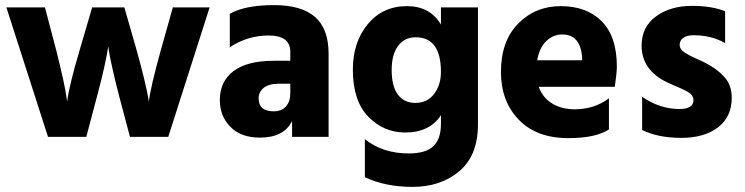

<svg xmlns="http://www.w3.org/2000/svg" viewBox="-20 -536 2916 752"><path d="M168 0 5 -507H156L200 -340Q216 -277 227 -226.5Q238 -176 240 -157L243 -138Q250 -198 292 -340L341 -507H467L515 -340Q533 -276 545 -225.5Q557 -175 560 -156L563 -138Q570 -197 610 -340L657 -507H801L639 0H489L445 -166Q431 -220 420.5 -267Q410 -314 407 -334L404 -354Q394 -287 362 -166L318 0Z M1117 -208H1070Q1033 -208 1013 -192Q993 -176 993 -151Q993 -100 1052 -100Q1083 -100 1100 -119Q1117 -138 1117 -171ZM880 -351V-482Q940 -516 1053 -516Q1161 -516 1214 -469.5Q1267 -423 1267 -325V0H1124V-62Q1092 3 998 3Q924 3 882.5 -39Q841 -81 841 -144Q841 -217 894.5 -257.5Q948 -298 1053 -298H1117V-333Q1117 -397 1032 -397Q950 -397 880 -351Z M1607 -133Q1654 -133 1680.5 -168.5Q1707 -204 1707 -254Q1707 -390 1608 -390Q1564 -390 1539 -356Q1514 -322 1514 -262Q1514 -199 1538 -166Q1562 -133 1607 -133ZM1707 -507H1852V-49Q1852 73 1779 134.5Q1706 196 1596 196Q1489 196 1409 158V9Q1479 65 1581 65Q1647 65 1677 37Q1707 9 1707 -51V-85Q1663 -17 1567 -17Q1483 -17 1422.5 -79Q1362 -141 1362 -263Q1362 -371 1420.5 -441.5Q1479 -512 1574 -512Q1664 -512 1707 -440Z M2260 -300V-312Q2253 -401 2182 -401Q2147 -401 2120 -375.5Q2093 -350 2084 -300ZM2365 -151V-29Q2313 5 2206 5Q2081 5 2011.5 -67.5Q1942 -140 1942 -254Q1942 -375 2009.5 -443.5Q2077 -512 2176 -512Q2278 -512 2337 -452.5Q2396 -393 2396 -275Q2396 -252 2388 -196H2090Q2105 -154 2142 -131Q2179 -108 2231 -108Q2308 -108 2365 -151Z M2820 -492V-367Q2767 -398 2696 -398Q2670 -398 2656 -387.5Q2642 -377 2642 -361Q2642 -352 2647 -344Q2652 -336 2663.5 -329Q2675 -322 2685.5 -316.5Q2696 -311 2714.5 -303Q2733 -295 2744 -289Q2790 -265 2818 -233.5Q2846 -202 2846 -153Q2846 -78 2792 -37Q2738 4 2649 4Q2557 4 2495 -27V-157Q2564 -109 2641 -109Q2696 -109 2696 -144Q2696 -153 2691 -161Q2686 -169 2674 -176Q2662 -183 2652 -187.5Q2642 -192 2623 -200Q2604 -208 2594 -213Q2493 -261 2493 -357Q2493 -431 2549.5 -472Q2606 -513 2690 -513Q2768 -513 2820 -492Z"/></svg>

Font: Hind Bold
Style: Regular
Weight: 700
Designer: Manushi Parikh, Satya Rajpurohit
Foundry: Indian Type Foundry
Version: Version 1.201;PS 1.0;hotconv 1.0.78;makeotf.lib2.5.61930; tt